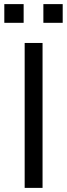

<svg xmlns="http://www.w3.org/2000/svg" viewBox="-20 -914 327 934"><path d="M100 0V-705H187V0ZM191 -803V-894H285V-803ZM1 -803V-894H95V-803Z"/></svg>

Font: Nunito Sans 9pt
Style: Regular
Weight: 400
Version: Version 3.101;gftools[0.9.27]